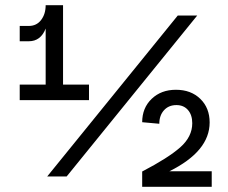

<svg xmlns="http://www.w3.org/2000/svg" viewBox="-20 -720 878 740"><path d="M721 -245Q721 -277 704.5 -296Q688 -315 660 -315Q630 -315 612 -295Q594 -275 594 -243L528 -249Q528 -304 564.5 -339Q601 -374 658 -374Q716 -374 752 -339Q788 -304 788 -248Q788 -137 633 -60H796V0H528V-59Q628 -111 674.5 -152Q721 -193 721 -245ZM156 -394V-610Q137 -561 91 -561H56V-620H91Q121 -620 138.5 -643Q156 -666 156 -700H223V-394H323V-334H56V-394ZM740 -660 237 -40H162L665 -660Z"/></svg>

Font: MedMera Sans Display
Style: Regular
Weight: 500
Designer: Kasper Nordkvist
Foundry: UNCUT.wtf
Version: Version 1.300